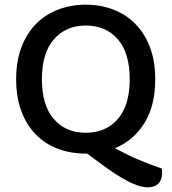

<svg xmlns="http://www.w3.org/2000/svg" viewBox="-20 -642 734 820"><path d="M643 -304Q643 -189 596 -115Q549 -41 471 -9Q503 8 529.5 21Q556 34 580 43.5Q604 53 626 61.5Q648 70 671 78Q672 85 672 89.5Q672 94 672 98Q672 127 656 142.5Q640 158 611 158Q575 158 524 131Q473 104 412 58L352 14H346Q282 14 227.5 -6.5Q173 -27 133.5 -67Q94 -107 71.5 -166.5Q49 -226 49 -304Q49 -382 72 -441.5Q95 -501 135 -541Q175 -581 229.5 -601.5Q284 -622 346 -622Q409 -622 463 -601.5Q517 -581 557 -541Q597 -501 620 -441.5Q643 -382 643 -304ZM534 -304Q534 -416 483 -474.5Q432 -533 346 -533Q262 -533 210.5 -474.5Q159 -416 159 -304Q159 -192 210 -133.5Q261 -75 346 -75Q432 -75 483 -133.5Q534 -192 534 -304Z"/></svg>

Font: Baloo Paaji 2 Medium
Style: Regular
Weight: 500
Designer: Shuchita Grover, Noopur Datye and Ek Type
Foundry: Ek Type
Version: Version 1.640;hotconv 1.0.111;makeotfexe 2.5.65597; ttfautoh